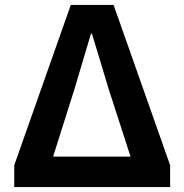

<svg xmlns="http://www.w3.org/2000/svg" viewBox="-20 -761 750 781"><path d="M38 0H672V-89L442 -741H268L38 -89ZM196 -124 283 -399 350 -624H354L422 -399L511 -124Z"/></svg>

Font: Noto Sans Mono CJK TC
Style: Bold
Weight: 700
Designer: Ryoko NISHIZUKA 西塚涼子 (kana, bopomofo & ideographs); Paul D. Hunt (Latin, Greek & Cyrillic); Sandoll Communications 산돌커뮤니
Foundry: Adobe
Version: Version 2.004;hotconv 1.0.118;makeotfexe 2.5.65603